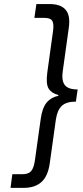

<svg xmlns="http://www.w3.org/2000/svg" viewBox="-20 -750 408 943"><path d="M148.9 -662.1H198.4Q228.9 -662.1 237.1 -646.8Q245.4 -631.4 240.4 -596.7L212.3 -394Q204.6 -336.7 219.4 -314.1Q234.1 -291.4 267.1 -283.3L266.1 -279.3Q230.6 -272 209.1 -246.2Q187.6 -220.4 179.9 -165.3L151 40.7Q146 74.3 133.3 89.9Q120.6 105.6 90.4 105.6H40.6L31.7 172.7H96.3Q151.4 172.7 183.5 144.1Q215.6 115.4 224.4 51.9L254.3 -162.3Q261.3 -209.1 283.4 -230Q305.6 -250.9 352.7 -250.9L361.4 -310.7Q314.3 -310.7 298 -332.6Q281.7 -354.4 288.1 -399.6L317.9 -613.6Q326.4 -674.6 302.1 -702.3Q277.9 -730 225.6 -730H158.7Z"/></svg>

Font: Secuela ExtLt
Style: Italic
Weight: 200
Italic angle: -8°
Designer: Fernando Haro
Foundry: deFharo
Version: Version 1.704